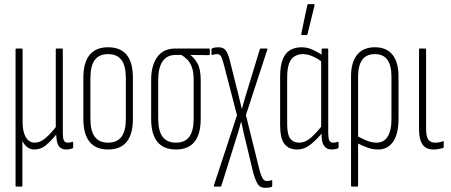

<svg xmlns="http://www.w3.org/2000/svg" viewBox="-20 -715 2174 926"><path d="M59 185Q55 185 55 180V-476Q55 -481 59 -481H84Q89 -481 89 -476V-125Q89 -80 104.5 -53.5Q120 -27 147 -27Q174 -27 199 -48.5Q224 -70 249 -102V-476Q249 -481 254 -481H278Q283 -481 283 -476V-72Q283 -49 288 -38Q293 -27 307 -27Q314 -27 319 -28Q324 -29 329 -31Q333 -32 333 -27V-4Q333 -1 329 1Q324 3 315.5 4.5Q307 6 299 6Q278 6 265.5 -8Q253 -22 251 -64V-66Q226 -35 201.5 -14.5Q177 6 146 6Q125 6 110 -6.5Q95 -19 88 -36V180Q88 185 84 185Z M501 6Q442 6 412 -31Q382 -68 382 -141V-339Q382 -413 412 -450Q442 -487 501 -487Q561 -487 591 -450.5Q621 -414 621 -339V-141Q621 -68 591 -31Q561 6 501 6ZM501 -27Q545 -27 566 -55.5Q587 -84 587 -142V-338Q587 -397 566 -425.5Q545 -454 501 -454Q458 -454 437 -425.5Q416 -397 416 -338V-142Q416 -84 437 -55.5Q458 -27 501 -27Z M829 6Q769 6 739 -31Q709 -68 709 -141V-330Q709 -399 738.5 -440Q768 -481 826 -481H988Q992 -481 992 -476V-454Q992 -449 988 -449L899 -450V-449Q919 -434 933.5 -407Q948 -380 948 -328V-141Q948 -68 918 -31Q888 6 829 6ZM829 -27Q872 -27 893 -55.5Q914 -84 914 -142V-329Q914 -367 905.5 -390.5Q897 -414 883.5 -427.5Q870 -441 855 -450H827Q785 -450 764 -419Q743 -388 743 -330V-142Q743 -84 764 -55.5Q785 -27 829 -27Z M1259 191Q1234 191 1222.5 172Q1211 153 1201 117L1169 -17Q1162 -44 1156 -71Q1150 -98 1144 -126H1142Q1135 -98 1126.5 -70.5Q1118 -43 1109 -15L1048 180Q1047 185 1043 185H1016Q1010 185 1012 178L1123 -159L1060 -402Q1053 -429 1047 -441.5Q1041 -454 1027 -454Q1021 -454 1015 -453Q1009 -452 1004 -450Q1000 -449 1000 -454V-476Q1000 -481 1003 -482Q1011 -485 1018.5 -486Q1026 -487 1034 -487Q1060 -487 1071.5 -468Q1083 -449 1091 -413L1121 -293Q1128 -268 1133.5 -242.5Q1139 -217 1146 -191H1147Q1154 -217 1161.5 -242.5Q1169 -268 1177 -293L1233 -477Q1234 -481 1238 -481H1266Q1271 -481 1269 -475L1166 -160L1232 107Q1239 132 1246.5 145Q1254 158 1266 158Q1272 158 1278 157Q1284 156 1290 154Q1293 153 1293 158V180Q1293 184 1291 186Q1283 189 1275 190Q1267 191 1259 191Z M1413 6Q1373 6 1352 -20.5Q1331 -47 1331 -113V-343Q1331 -397 1343.5 -428.5Q1356 -460 1379.5 -473.5Q1403 -487 1434 -487Q1464 -487 1491 -474Q1518 -461 1538 -447L1535 -415Q1510 -434 1486.5 -444Q1463 -454 1439 -454Q1420 -454 1402.5 -444.5Q1385 -435 1375 -410.5Q1365 -386 1365 -342V-117Q1365 -66 1380 -46.5Q1395 -27 1422 -27Q1453 -27 1481 -52Q1509 -77 1536 -113L1538 -79Q1509 -43 1478.5 -18.5Q1448 6 1413 6ZM1580 6Q1531 6 1531 -63V-88L1529 -93V-427L1531 -439V-476Q1531 -481 1536 -481H1559Q1563 -481 1563 -476V-72Q1563 -49 1568 -38Q1573 -27 1587 -27Q1594 -27 1599 -28Q1604 -29 1610 -31Q1613 -32 1613 -27V-5Q1613 -1 1609 1Q1596 6 1580 6ZM1436 -546Q1432 -546 1433 -552L1462 -690Q1463 -695 1468 -695H1493Q1498 -695 1497 -689L1463 -550Q1461 -546 1457 -546Z M1677 185Q1673 185 1673 180V-346Q1673 -415 1702.5 -451Q1732 -487 1788 -487Q1844 -487 1873 -451Q1902 -415 1902 -346V-142Q1902 -69 1876 -31.5Q1850 6 1803 6Q1777 6 1751 -3.5Q1725 -13 1697 -28V-62Q1721 -49 1746 -38Q1771 -27 1797 -27Q1831 -27 1849.5 -56Q1868 -85 1868 -140V-345Q1868 -399 1848.5 -426.5Q1829 -454 1788 -454Q1747 -454 1727 -426.5Q1707 -399 1707 -345V180Q1707 185 1702 185Z M2071 6Q2047 6 2031.5 -4.5Q2016 -15 2008.5 -37Q2001 -59 2001 -95V-476Q2001 -481 2005 -481H2030Q2035 -481 2035 -476V-95Q2035 -56 2046 -41.5Q2057 -27 2077 -27Q2088 -27 2097.5 -28.5Q2107 -30 2116 -34Q2120 -36 2120 -30V-6Q2120 -3 2116 -1Q2108 1 2096.5 3.5Q2085 6 2071 6Z"/></svg>

Font: Sofia Sans Extra Condensed ExtraLight
Style: Regular
Weight: 250
Designer: Botio Nikoltchev, Ani Petrova
Foundry: lettersoup
Version: Version 4.101